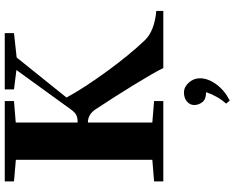

<svg xmlns="http://www.w3.org/2000/svg" viewBox="-109 -594 981 803"><g transform="rotate(-90 381.5 -192.5)"><path d="M24.4 0V-38.6L114.7 -45.9V-616.7L24.4 -624.5V-663.1H360.4V-624.5L270.5 -617.2V-358.4H272Q290.5 -358.4 301.5 -363.8Q312.5 -369.1 324.7 -385.7L490.2 -614.3L409.2 -624.5V-663.1H644.5V-624.5L542.5 -613.3L375 -404.8Q414.6 -332 484.1 -236.6Q553.7 -141.1 614.3 -77.6Q652.8 -37.1 737.3 -29.3V0H498.5Q480 -38.1 429 -121.3Q377.9 -204.6 325.2 -284.2Q304.2 -315.4 270.5 -315.4V-45.9L360.4 -38.6V0ZM362.3 277.8 349.6 262.7Q382.3 225.6 397.5 178.7H395.5Q367.7 178.7 355.7 163.1Q343.8 147.5 343.8 129.4Q343.8 111.3 358.4 98.9Q373 86.4 396 86.4Q419.4 86.4 437.5 106.7Q455.6 127 455.6 152.8Q455.6 187.5 429.9 222.2Q404.3 256.8 362.3 277.8Z"/></g></svg>

Font: Elstob 8pt
Style: Bold
Weight: 700
Designer: Peter S. Baker
Version: Version 1.015